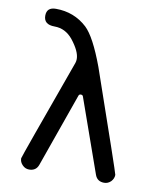

<svg xmlns="http://www.w3.org/2000/svg" viewBox="-86 -834 773 919"><g transform="rotate(10 300.0 -375.0)"><path d="M111.5 -765Q200 -765 263.5 -706.5Q308.5 -664 359.5 -526.5Q529 -38.5 529 -31.5Q529 -13.5 515.5 1Q501.5 15 482.5 15Q449 15 438 -15.5L311 -374.5Q308.5 -381.5 300 -381.5Q292 -381.5 289.5 -374.5L162.5 -15.5Q151.5 15 118 15Q99 15 85.5 1Q71.5 -13 71.5 -31.5Q71.5 -37.5 248 -526.5Q251 -535.5 251 -545.5Q251 -582.5 209 -635.5Q172.5 -680.5 119.5 -680.5Q66.5 -680.5 66.5 -724Q66.5 -765 111.5 -765Z"/></g></svg>

Font: Maple Mono SC NF
Style: Regular
Weight: 400
Designer: subframe7536
Version: Version 4.2; ttfautohint (v1.8.4.7-5d5b-dirty);Nerd Fonts 6.